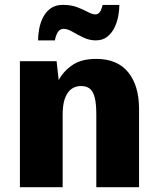

<svg xmlns="http://www.w3.org/2000/svg" viewBox="-20 -785 660 805"><path d="M63.5 0V-528.3H217.3L226.1 -449.2Q246.6 -487.3 284.2 -512.7Q321.8 -538.1 383.3 -538.1Q472.2 -538.1 517.6 -481.9Q563 -425.8 563 -328.1V0H383.8V-305.2Q383.8 -352.1 376.7 -377.9Q369.6 -403.8 355.5 -414.1Q341.3 -424.3 319.8 -424.3Q303.2 -424.3 289.3 -417.7Q275.4 -411.1 264.9 -397Q254.4 -382.8 248.5 -359.9Q242.7 -336.9 242.7 -303.7V0ZM139.6 -615.7Q139.6 -638.2 144.3 -663.8Q148.9 -689.5 160.6 -712.4Q172.4 -735.4 192.6 -750Q212.9 -764.6 243.7 -764.6Q277.8 -764.6 303.5 -754.9Q329.1 -745.1 347.9 -734.9Q366.7 -724.6 380.4 -724.6Q390.1 -724.6 397.5 -733.2Q404.8 -741.7 410.2 -764.2H480.5Q480.5 -743.7 475.8 -718Q471.2 -692.4 460 -669.2Q448.7 -646 429.7 -630.9Q410.6 -615.7 381.8 -615.7Q354.5 -615.7 329.6 -627.7Q304.7 -639.6 283.9 -651.9Q263.2 -664.1 246.6 -664.1Q233.9 -664.1 224.9 -653.6Q215.8 -643.1 210 -615.7Z"/></svg>

Font: Comme ExtraBold
Style: Regular
Weight: 800
Version: Version 1.000;gftools[0.9.27]